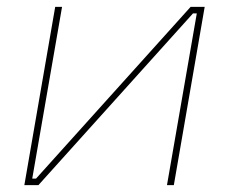

<svg xmlns="http://www.w3.org/2000/svg" viewBox="-20 -540 668 560"><path d="M51 0H92L543 -501H554L467 0H487L577 -520H536L85 -19H74L161 -520H141Z"/></svg>

Font: Fixel Display Thin
Style: Italic
Weight: 100
Italic angle: -10°
Designer: AlfaBravo + MacPaw
Foundry: Kyrylo Tkachov, Marchela Mozhyna, Serhii Makarenko, Maria Weinstein, Zakhar Kryvoshyya
Version: Version 1.210;Glyphs 3.2 (3217)